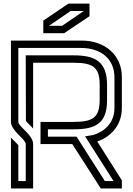

<svg xmlns="http://www.w3.org/2000/svg" viewBox="-20 -1062 748 1082"><path d="M125 -250V-41.7H83.3V-243.8C80.2 -247.9 71.9 -256.2 60.4 -267.7L41.7 -286.5V0H166.7V-250C166.7 -303.1 83.3 -347.9 83.3 -375V-791.7H437.5C548.6 -791.7 625 -729.7 625 -626V-454.2C625 -362.3 560.6 -317.9 505.2 -301L459.4 -293.8L619.8 -41.7H570.8L411.5 -291.7H250V-333.3H395.8C517.9 -333.3 583.3 -366 583.3 -496.9V-583.3C583.3 -716.7 514.6 -750 395.8 -750H125L126 -381.2C132.1 -371.2 159.5 -347 166.7 -337.5V-708.3H395.8C502.3 -708.3 541.7 -683.8 541.7 -585.4V-499C541.7 -400.2 503.6 -375 395.8 -375H208.3V-250H387.5L547.9 0H666.7V-45.8L528.1 -264.6C586.1 -283.9 666.7 -340.4 666.7 -454.2V-628.1C666.7 -752.2 570.6 -833.3 440.6 -833.3H41.7V-375C41.7 -325 125 -277.7 125 -250ZM484.4 -970.8V-1041.7H365.6L224 -945.8V-875H341.7ZM378.1 -1000H452.1L330.2 -916.7H256.2Z"/></svg>

Font: Sportrop
Style: Regular
Weight: 500
Version: Version 0.9